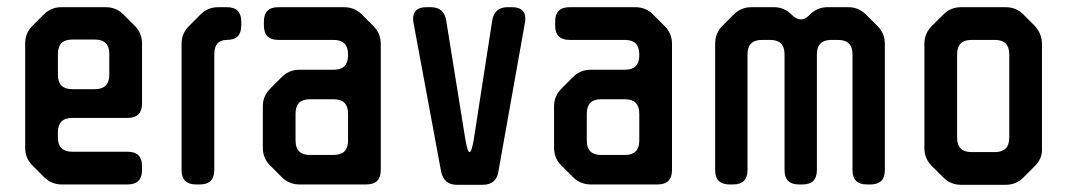

<svg xmlns="http://www.w3.org/2000/svg" viewBox="-20 -505 2968 534"><path d="M102 -13Q123 8 151 8H335Q375 8 375 -32V-43Q375 -83 335 -83H181Q141 -83 141 -123V-137Q141 -177 181 -177H335Q375 -177 375 -217V-384Q375 -413 355 -433L323 -465Q303 -485 274 -485H151Q122 -485 102 -465L70 -433Q50 -413 50 -384V-94Q50 -65 70 -45ZM141 -297V-355Q141 -395 181 -395H244Q284 -395 284 -355V-297Q284 -257 244 -257H181Q141 -257 141 -297Z M525 8H536Q576 8 576 -32V-354Q576 -394 611 -394Q651 -394 651 -434V-445Q651 -485 611 -485H587Q558 -485 538 -465L505 -432Q485 -412 485 -383V-32Q485 8 525 8Z M764 -12Q784 8 813 8H999Q1039 8 1039 -32V-383Q1039 -412 1019 -432L986 -465Q966 -485 937 -485H754Q714 -485 714 -445V-434Q714 -394 754 -394H908Q948 -394 948 -354V-351Q948 -311 908 -311H813Q784 -311 764 -291L732 -259Q711 -238 711 -210V-94Q711 -65 731 -45ZM802 -114V-189Q802 -229 842 -229H908Q948 -229 948 -189V-114Q948 -74 908 -74H842Q802 -74 802 -114Z M1207 -27Q1215 9 1251 9H1322Q1360 9 1366 -27L1440 -442Q1441 -445 1441 -453Q1441 -485 1404 -485H1392Q1355 -485 1349 -448L1298 -119Q1292 -82 1286 -82Q1280 -82 1274 -119L1221 -448Q1215 -485 1178 -485H1166Q1129 -485 1129 -453Q1129 -445 1130 -442Z M1574 -12Q1594 8 1623 8H1809Q1849 8 1849 -32V-383Q1849 -412 1829 -432L1796 -465Q1776 -485 1747 -485H1564Q1524 -485 1524 -445V-434Q1524 -394 1564 -394H1718Q1758 -394 1758 -354V-351Q1758 -311 1718 -311H1623Q1594 -311 1574 -291L1542 -259Q1521 -238 1521 -210V-94Q1521 -65 1541 -45ZM1612 -114V-189Q1612 -229 1652 -229H1718Q1758 -229 1758 -189V-114Q1758 -74 1718 -74H1652Q1612 -74 1612 -114Z M2009 8H2019Q2059 8 2059 -32V-354Q2059 -394 2099 -394H2122Q2162 -394 2162 -354V-32Q2162 8 2202 8H2212Q2252 8 2252 -32V-354Q2252 -394 2292 -394H2311Q2351 -394 2351 -354V-32Q2351 8 2391 8H2401Q2441 8 2441 -32V-383Q2441 -412 2421 -432L2389 -464Q2368 -485 2340 -485H2281Q2253 -485 2232 -464L2230 -462Q2219 -451 2208 -451Q2195 -451 2182 -464Q2161 -485 2133 -485H2070Q2041 -485 2021 -465L1989 -433Q1969 -413 1969 -383V-32Q1969 8 2009 8Z M2604 -11Q2624 9 2653 9H2777Q2806 9 2826 -11L2858 -43Q2880 -65 2878 -93V-383Q2878 -411 2858 -433L2826 -465Q2806 -485 2777 -485H2653Q2624 -485 2604 -465L2571 -432Q2551 -412 2551 -383V-93Q2551 -64 2571 -44ZM2642 -122V-354Q2642 -394 2682 -394H2747Q2787 -394 2787 -354V-122Q2787 -82 2747 -82H2682Q2642 -82 2642 -122Z"/></svg>

Font: WDXL Lubrifont TC
Style: Regular
Weight: 400
Designer: [WDXL Lubrifont] Copyright 2020-2022 (c) NightFurySL2001, Skr-ZERO; [ZCOOL QingKe HuangYou] Copyright 2018-2022 (c) The 
Version: Version 2.001;hotconv 1.1.1;makeotfexe 2.6.0